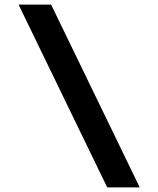

<svg xmlns="http://www.w3.org/2000/svg" viewBox="-20 -720 690 838"><path d="M590 98H448L61 -700H203Z"/></svg>

Font: Azeret Mono SemiBold
Style: Regular
Weight: 600
Designer: Martin Vácha
Foundry: Displaay
Version: Version 1.002